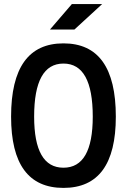

<svg xmlns="http://www.w3.org/2000/svg" viewBox="-20 -917 626 947"><path d="M293 9.8Q34.7 9.8 34.7 -341.8Q34.7 -703.1 293 -703.1Q551.3 -703.1 551.3 -341.8Q551.3 9.8 293 9.8ZM293 -89.8Q437.5 -89.8 437.5 -341.8Q437.5 -603.5 293 -603.5Q148.4 -603.5 148.4 -341.8Q148.4 -89.8 293 -89.8ZM226.6 -771.5 334.5 -897H483.9L347.2 -771.5Z"/></svg>

Font: Cascadia Code Medium
Style: Regular
Weight: 500
Monospace: yes
Designer: Aaron Bell
Foundry: Saja Typeworks
Version: Version 2407.024